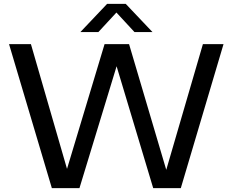

<svg xmlns="http://www.w3.org/2000/svg" viewBox="-20 -967 1196 987"><path d="M246.5 0 26.5 -740H139L337.5 -54H311L517.5 -740H643.5L846.5 -54H823L1023 -740H1129L909.5 0H767.5L564.5 -676H594.5L388.5 0ZM393 -802 530.5 -947H626.5L764 -802H671.5L567 -915H590L485.5 -802Z"/></svg>

Font: Encode Sans SC SemiExpanded Medium
Style: Regular
Weight: 500
Width: 6
Designer: Multiple Designers
Foundry: Impallari Type
Version: Version 3.002